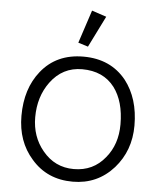

<svg xmlns="http://www.w3.org/2000/svg" viewBox="-59 -924 828 985"><g transform="rotate(5 355.0 -431.5)"><path d="M643 -304Q643 -175 563 -84Q479 10 352 10Q220 10 139 -84Q61 -172 61 -304Q61 -444 134 -535Q213 -634 352 -634Q492 -634 572 -535Q643 -444 643 -304ZM571 -304Q571 -422 518 -493Q460 -569 351 -569Q250 -569 188 -485Q132 -409 132 -303Q132 -203 191 -132Q254 -55 352 -55Q452 -55 513 -131Q571 -201 571 -304ZM375 -873 450 -848 370 -687 319 -703Z"/></g></svg>

Font: GFS Neohellenic Rg
Style: Regular
Weight: 400
Designer: Takis Katsoulidis and George D. Matthiopoulos
Foundry: Takis Katsoulidis and George D. Matthiopoulos
Version: Version 1.0